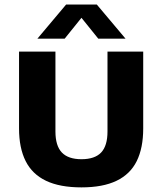

<svg xmlns="http://www.w3.org/2000/svg" viewBox="-20 -824 720 852"><path d="M341.5 7.5Q245.5 7.5 184.2 -21.8Q123 -51 93.8 -109.2Q64.5 -167.5 64.5 -254V-595H226V-240.5Q226 -177 254.5 -147.2Q283 -117.5 341.5 -117.5Q400.5 -117.5 428.8 -147.2Q457 -177 457 -240.5V-595H615.5V-254Q615.5 -167.5 586.8 -109.2Q558 -51 497.2 -21.8Q436.5 7.5 341.5 7.5ZM146 -652.5 273.5 -804H409.5L537 -652.5H416L329 -760.5H354L267 -652.5Z"/></svg>

Font: Encode Sans SC Condensed Thin
Style: Bold
Weight: 700
Version: Version 3.002